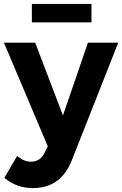

<svg xmlns="http://www.w3.org/2000/svg" viewBox="-30 -755 621 976"><path d="M138 201Q95 201 60 188.5Q25 176 -8 149L57 38Q92 67 127 67Q176 67 198 19L213 -11L-10 -538H149L290 -168L417 -538H571L335 60Q279 201 138 201ZM132 -735H435V-641H132Z"/></svg>

Font: Montserrat arm2 SemiBold
Style: Regular
Weight: 600
Designer: Julieta Ulanovsky
Foundry: Julieta Ulanovsky
Version: Version 6.000